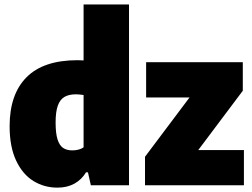

<svg xmlns="http://www.w3.org/2000/svg" viewBox="-20 -828 1128 858"><path d="M23 -264Q23 -407 98.8 -483Q174.5 -559 326.5 -559Q336.5 -559 353.5 -558V-808H556.5V0H386L373 -58H364.5Q345 -25.5 312.8 -7.5Q280.5 10.5 236.5 10.5Q177.5 10.5 129.2 -19.2Q81 -49 52 -110.5Q23 -172 23 -264ZM353.5 -169.5V-403.5Q332.5 -406.5 319 -406.5Q287.5 -406.5 267.8 -394.8Q248 -383 238.2 -355.5Q228.5 -328 228.5 -280.5Q228.5 -232 237.2 -204.8Q246 -177.5 262.2 -166.8Q278.5 -156 303 -156Q333.5 -156 353.5 -169.5ZM866 -157.5H1070V0H628V-127.5L827 -392.5H633V-550H1065V-422.5Z"/></svg>

Font: Encode Sans Semi Condensed Black
Style: Regular
Weight: 900
Width: 4
Designer: Multiple Designers
Foundry: Impallari Type
Version: Version 2.000